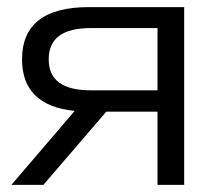

<svg xmlns="http://www.w3.org/2000/svg" viewBox="-20 -520 563 540"><path d="M498 -500H230C105 -500 42 -451 42 -353C42 -266 92 -218 190 -208L12 0H102L279 -206H423V0H498ZM117 -353C117 -412 156 -441 235 -441H423V-266H235C156 -266 117 -295 117 -353Z"/></svg>

Font: LT Wave Light
Style: Regular
Weight: 300
Designer: Daniel Lyons
Version: Version 2.5 (Glyphs App)